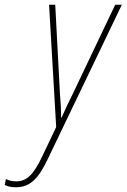

<svg xmlns="http://www.w3.org/2000/svg" viewBox="-135 -547 534 810"><path d="M-68 243C-8 243 28 206 67 123L379 -527H351L172 -151C155 -118 138 -81 125 -51H123C123 -80 121 -116 118 -150L98 -527H72L102 -11L43 113C7 189 -22 218 -66 218C-86 218 -99 214 -110 208L-115 233C-105 239 -90 243 -68 243Z"/></svg>

Font: Noto Sans Condensed Thin
Style: Italic
Weight: 100
Width: 3
Italic angle: -12°
Designer: Monotype Design Team
Foundry: Monotype Imaging Inc.
Version: Version 2.013